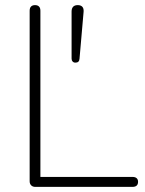

<svg xmlns="http://www.w3.org/2000/svg" viewBox="-20 -731 567 751"><path d="M118 0Q108 0 102 -6Q96 -12 96 -22V-689Q96 -700 101.5 -705.5Q107 -711 117 -711Q127 -711 132.5 -705.5Q138 -700 138 -689V-39H498Q509 -39 514.5 -34Q520 -29 520 -20Q520 -10 514.5 -5Q509 0 498 0ZM275 -486Q268 -486 264 -490.5Q260 -495 260 -502V-686Q260 -698 266 -704.5Q272 -711 284 -711Q296 -711 302 -704.5Q308 -698 307 -685L291 -501Q290 -486 275 -486Z"/></svg>

Font: Nunito ExtraLight
Style: Regular
Weight: 200
Designer: Vernon Adams
Foundry: Vernon Adams
Version: Version 3.602